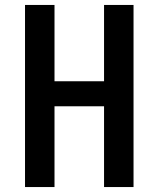

<svg xmlns="http://www.w3.org/2000/svg" viewBox="-20 -755 640 775"><path d="M81 0V-735H200V-427H400V-735H519V0H400V-326H200V0Z"/></svg>

Font: Iosevka Curly Extended
Style: Bold
Weight: 700
Width: 7
Monospace: yes
Designer: Belleve Invis
Foundry: Belleve Invis
Version: Version 11.1.0; ttfautohint (v1.8.3)